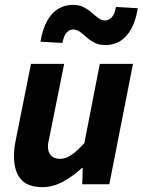

<svg xmlns="http://www.w3.org/2000/svg" viewBox="-20 -759 588 791"><path d="M154.8 12Q93.8 12 65.8 -21Q37.7 -54 37.7 -115.4Q37.7 -132.4 39.7 -150Q41.7 -167.6 45.7 -186L107.7 -496H244.4L185.5 -203.4Q182.5 -188.6 180 -177.2Q177.5 -165.8 177.5 -155.9Q177.5 -130.5 190.8 -117.6Q204 -104.6 228.3 -104.6Q250.5 -104.6 274.1 -120.6Q297.8 -136.6 327.5 -169.4L391.2 -496H527.9L430.4 0H318.8L321 -66.6H317Q283.8 -35.3 241.6 -11.7Q199.4 12 154.8 12ZM414.6 -573.4Q387.6 -573.4 369.1 -583.1Q350.6 -592.9 336.7 -605.5Q322.7 -618 309.5 -627.8Q296.4 -637.5 280.9 -637.5Q266.1 -637.5 254.4 -624.5Q242.7 -611.5 237 -582L146.7 -587.3Q155.3 -638.5 173.9 -672.3Q192.5 -706.1 219.6 -722.5Q246.7 -739 280 -739Q307 -739 325.5 -729.2Q343.9 -719.5 357.9 -706.9Q371.9 -694.3 385.1 -684.6Q398.2 -674.9 413.6 -674.9Q428.6 -674.9 440.7 -688Q452.8 -701.1 457.6 -730.4L547.9 -725.1Q539.3 -674 520.7 -640.2Q502.1 -606.5 475.5 -589.9Q448.9 -573.4 414.6 -573.4Z"/></svg>

Font: Source Sans 3 VF
Style: Italic
Weight: 200
Italic angle: -11°
Designer: Paul D. Hunt
Foundry: Adobe Systems Incorporated
Version: Version 3.042;hotconv 1.0.118;makeotfexe 2.5.65603